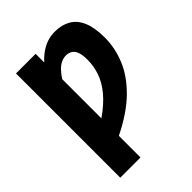

<svg xmlns="http://www.w3.org/2000/svg" viewBox="-236 -782 1073 1073"><g transform="rotate(-45 301.0 -245.0)"><path d="M74 173V-651H229V-583Q253 -609 279 -627Q305 -645 333 -654Q361 -663 393 -663Q447 -663 486.5 -640Q526 -617 546.5 -568Q567 -519 567 -442Q567 -360 534.5 -281Q502 -202 429 -130Q356 -58 234 2V173ZM234 -136Q300 -182 339 -229Q378 -276 394.5 -324.5Q411 -373 411 -424Q411 -460 403 -482.5Q395 -505 379 -515Q363 -525 342 -525Q324 -525 305 -516.5Q286 -508 268.5 -490Q251 -472 234 -446Z"/></g></svg>

Font: Source Sans 3 ExtraLight ExtraBold
Style: Regular
Weight: 800
Version: Version 3.052;hotconv 1.1.0;makeotfexe 2.6.0